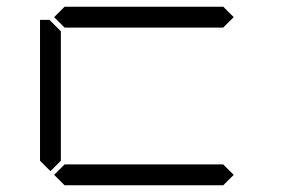

<svg xmlns="http://www.w3.org/2000/svg" viewBox="-20 -551 856 571"><path d="M644 -531 675 -500 644 -469H172L141 -500L172 -531ZM130 -42 99 -73V-492H127L130 -489L161 -458V-73ZM675 -31 644 0H172L141 -31L172 -62H644Z"/></svg>

Font: DSEG7 Classic
Style: Light
Weight: 300
Designer: Keshikan(Twitter:@keshinomi_88pro)
Version: Version 0.46